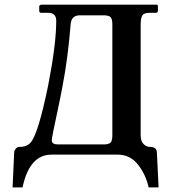

<svg xmlns="http://www.w3.org/2000/svg" viewBox="-20 -666 736 827"><path d="M111.8 -51.8Q145 -89.8 188 -300.8Q222.2 -476.6 222.2 -576.2Q222.2 -611.3 187 -610.8H157.2Q149.4 -610.8 148.9 -620.1V-637.2Q148.9 -646 162.1 -646H654.8Q659.7 -646 660.2 -639.2V-620.1Q660.2 -611.3 651.9 -610.8H623Q600.1 -610.8 593 -599.4Q585.9 -587.9 585.9 -560.1V-83Q585.9 -58.1 598.4 -45.7Q610.8 -33.2 626 -33.2Q655.8 -33.2 655.8 -7.8L663.1 141.1H620.1Q608.9 87.9 575 43.9Q541 0 486.8 0H202.1Q106.9 0 77.1 141.1H34.2L41 -7.8Q41 -16.6 47.6 -24.9Q54.2 -33.2 62 -33.2Q94.7 -32.7 111.8 -51.8ZM425.8 -600.1H324.2Q287.1 -600.1 284.2 -561Q272.9 -417 249 -293Q240.2 -246.1 228 -189Q215.8 -131.8 209.5 -100.8Q203.1 -69.8 203.1 -61Q203.1 -43.9 230 -43.9H426.8Q446.8 -43.9 455.3 -51Q463.9 -58.1 463.9 -83V-561Q463.9 -584 456.3 -592Q448.7 -600.1 425.8 -600.1Z"/></svg>

Font: Linux Libertine
Style: Semibold
Weight: 600
Designer: Philipp H. Poll
Foundry: Philipp H. Poll
Version: Version 5.1.2 ; ttfautohint (v0.9)